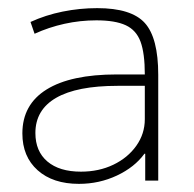

<svg xmlns="http://www.w3.org/2000/svg" viewBox="-20 -758 478 472"><path d="M174 -306Q110 -306 72.5 -339.5Q35 -373 35 -430Q35 -501 94.5 -538Q154 -575 267 -575H336Q336 -627 325.5 -655.5Q315 -684 289 -696Q263 -708 217 -708Q177 -708 138.5 -699.5Q100 -691 65 -675L55 -704Q92 -721 134 -729.5Q176 -738 219 -738Q303 -738 336 -701.5Q369 -665 369 -574V-314H337V-380H335Q311 -347 267.5 -326.5Q224 -306 174 -306ZM179 -336Q223 -336 258.5 -353Q294 -370 315 -399.5Q336 -429 336 -465V-547H269Q169 -547 118 -517.5Q67 -488 67 -431Q67 -386 96.5 -361Q126 -336 179 -336Z"/></svg>

Font: M PLUS 2 ExtraLight
Style: Regular
Weight: 250
Designer: Coji Morishita
Foundry: UNDERFOREST DESIGN
Version: Version 1.001